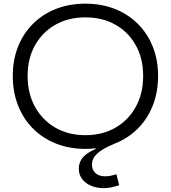

<svg xmlns="http://www.w3.org/2000/svg" viewBox="-20 -782 909 1022"><path d="M434.5 10.5Q349 10.5 278 -17.8Q207 -46 155.5 -97.8Q104 -149.5 76 -220.8Q48 -292 48 -378Q48 -463 76 -533.5Q104 -604 155.5 -655.2Q207 -706.5 277.8 -734.5Q348.5 -762.5 434.5 -762.5Q520.5 -762.5 591.2 -734.5Q662 -706.5 713.5 -655.2Q765 -604 793.2 -533.5Q821.5 -463 821.5 -378Q821.5 -292 793.5 -220.8Q765.5 -149.5 713.8 -97.8Q662 -46 591.2 -17.8Q520.5 10.5 434.5 10.5ZM434.5 -62.5Q526 -62.5 595.2 -102.8Q664.5 -143 703.2 -214Q742 -285 742 -378Q742 -470 703.2 -540.2Q664.5 -610.5 595.2 -650Q526 -689.5 434.5 -689.5Q343.5 -689.5 274.2 -650Q205 -610.5 166 -540.2Q127 -470 127 -378Q127 -285 166 -214Q205 -143 274 -102.8Q343 -62.5 434.5 -62.5ZM599.5 145.5 614.5 204Q601 208.5 579.5 214Q558 219.5 531.5 219.5Q496 219.5 466 207.2Q436 195 417.8 172Q399.5 149 399.5 115.5Q399.5 81 421.2 55.8Q443 30.5 489.5 11V-17H589.5Q524.5 10 497 35.8Q469.5 61.5 469.5 94Q469.5 123 488.5 139.8Q507.5 156.5 541 156.5Q556.5 156.5 571.5 153Q586.5 149.5 599.5 145.5Z"/></svg>

Font: Hepta Slab ExtraLight
Style: Regular
Weight: 400
Version: Version 1.102